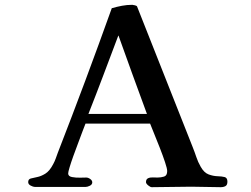

<svg xmlns="http://www.w3.org/2000/svg" viewBox="-20 -779 1040 797"><path d="M590 -306Q560 -387 530.5 -468.5Q501 -550 472 -631H471Q440 -549 409.5 -468Q379 -387 347 -306ZM924 -25Q924 -11 916 -6.5Q908 -2 896 -2Q865 -2 835 -3Q805 -4 774 -4Q733 -4 692 -3Q651 -2 610 -2Q604 -2 595 -9.5Q586 -17 586 -23Q586 -35 594.5 -39Q603 -43 614.5 -42.5Q626 -42 634 -42Q648 -42 661 -46Q674 -50 674 -69Q674 -79 665 -106Q656 -133 643.5 -165Q631 -197 619.5 -225Q608 -253 603 -266H335Q331 -257 323 -235Q315 -213 304.5 -185.5Q294 -158 284.5 -131.5Q275 -105 269 -85Q263 -65 263 -59Q263 -47 279 -44Q295 -41 313 -41.5Q331 -42 338 -42Q346 -42 354.5 -36Q363 -30 363 -22Q363 -13 353 -8Q343 -3 335 -3H125Q118 -3 107.5 -8.5Q97 -14 97 -23Q97 -35 107.5 -38Q118 -41 134 -44Q150 -47 168 -58Q186 -69 201 -98Q207 -109 211.5 -121.5Q216 -134 220 -145Q278 -294 334 -444Q390 -594 444 -745Q465 -751 486 -755Q507 -759 529 -759Q532 -759 540 -757Q548 -755 549 -752L780 -168Q788 -148 795 -127Q802 -106 813 -87Q827 -62 846 -55Q865 -48 883 -47.5Q901 -47 912.5 -44Q924 -41 924 -25Z"/></svg>

Font: Kaisei Decol
Style: Bold
Weight: 700
Designer: Font-Kai, 金井和夫
Foundry: KAZUO KANAI
Version: Version 5.003